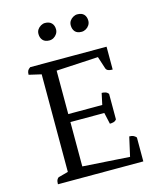

<svg xmlns="http://www.w3.org/2000/svg" viewBox="-124 -936 848 1023"><g transform="rotate(-15 300.0 -424.0)"><path d="M67 0Q67 -16 71.5 -25Q76 -34 83 -36L150 -54L135 -38V-602L149 -585L67 -604Q67 -618 71 -626Q75 -634 86 -641H507V-515Q491 -515 482 -519Q473 -523 470 -532L445 -609L459 -600L206 -586L217 -599V-340L207 -347H416L403 -340L418 -410Q428 -410 438 -407Q448 -404 455 -395V-254Q448 -245 438 -242.5Q428 -240 418 -240L402 -312L416 -303H207L217 -312V-48L207 -59L486 -41L473 -28L500 -148Q514 -148 522.5 -144Q531 -140 538 -132V0ZM400 -752Q375 -752 363.5 -765.5Q352 -779 352 -800Q352 -814 359 -824.5Q366 -835 377.5 -841.5Q389 -848 400 -848Q425 -848 437 -835Q449 -822 449 -800Q449 -787 442 -776Q435 -765 423.5 -758.5Q412 -752 400 -752ZM222 -752Q198 -752 186 -765.5Q174 -779 174 -800Q174 -814 181 -824.5Q188 -835 199.5 -841.5Q211 -848 222 -848Q246 -848 258.5 -835Q271 -822 271 -800Q271 -787 264 -776Q257 -765 246 -758.5Q235 -752 222 -752Z"/></g></svg>

Font: Petrona
Style: Regular
Weight: 400
Designer: Ringo R. Seeber
Foundry: Ringo R. Seeber
Version: Version 2.001; ttfautohint (v1.8.3)